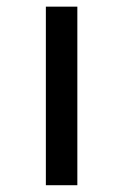

<svg xmlns="http://www.w3.org/2000/svg" viewBox="-20 -544 352 566"><path d="M115.2 2V-524.4H208V2Z"/></svg>

Font: Gen Shin Gothic Regular
Style: Regular
Weight: 400
Designer: [Source Han Sans]
Ryoko NISHIZUKA  (kana & ideographs); Paul D. Hunt (Latin, Greek & Cyrillic); Wenlong ZHANG  (bopomofo
Version: Version 1.002.20150607